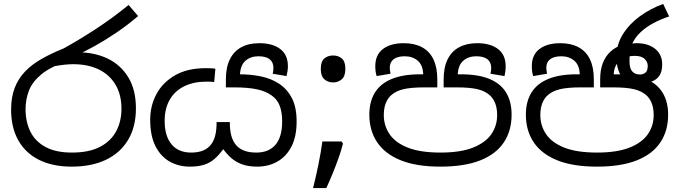

<svg xmlns="http://www.w3.org/2000/svg" viewBox="-20 -830 3428 969"><path d="M342 11Q246 11 177.5 -23Q109 -57 72.5 -121.5Q36 -186 36 -277Q36 -339 54 -386Q72 -433 106.5 -469Q141 -505 190.5 -533Q240 -561 302 -586Q378 -628 462.5 -683Q547 -738 629 -805L677 -749Q626 -705 570 -667Q514 -629 460.5 -599Q407 -569 362 -550L320 -521Q235 -493 189 -455Q143 -417 126 -372.5Q109 -328 109 -279Q109 -215 133.5 -165.5Q158 -116 210 -88Q262 -60 343 -60Q430 -60 485 -89Q540 -118 566.5 -168Q593 -218 593 -281Q593 -352 563 -402.5Q533 -453 478.5 -479.5Q424 -506 349 -506Q329 -506 305.5 -503.5Q282 -501 258.5 -496.5Q235 -492 214 -485L289 -555Q306 -562 326 -564Q346 -566 373 -566Q458 -566 524 -534Q590 -502 628 -439Q666 -376 666 -283Q666 -190 626.5 -124Q587 -58 514.5 -23.5Q442 11 342 11Z M1278 11Q1233 11 1201 -1Q1169 -13 1146.5 -33Q1124 -53 1107 -77Q1087 -50 1065 -30Q1043 -10 1013 0.5Q983 11 938 11Q882 11 836.5 -14.5Q791 -40 764.5 -92.5Q738 -145 738 -226Q738 -296 769.5 -355Q801 -414 863.5 -450Q926 -486 1019 -486Q1032 -486 1044.5 -485.5Q1057 -485 1067 -483L1061 -416Q1054 -417 1045.5 -417.5Q1037 -418 1023 -418Q957 -418 909.5 -394.5Q862 -371 836.5 -326.5Q811 -282 811 -220Q811 -144 845.5 -102Q880 -60 945 -60Q981 -60 1005.5 -70.5Q1030 -81 1045 -100.5Q1060 -120 1066.5 -147.5Q1073 -175 1073 -208V-214H1140V-208Q1140 -176 1146.5 -149Q1153 -122 1168 -102Q1183 -82 1209 -71Q1235 -60 1274 -60Q1336 -60 1370 -99Q1404 -138 1404 -218Q1404 -264 1391.5 -296.5Q1379 -329 1350 -349Q1321 -370 1275.5 -379.5Q1230 -389 1162 -389H1120V-430Q1120 -490 1140 -530.5Q1160 -571 1197.5 -591.5Q1235 -612 1289 -612Q1356 -612 1394.5 -582.5Q1433 -553 1433 -496Q1433 -483 1431 -470.5Q1429 -458 1426 -446L1356 -458Q1358 -463 1359 -472.5Q1360 -482 1360 -487Q1360 -516 1341 -531Q1322 -546 1284 -546Q1245 -546 1219 -523.5Q1193 -501 1191 -452L1175 -455H1190Q1245 -455 1296.5 -444.5Q1348 -434 1388.5 -407.5Q1429 -381 1453 -335Q1477 -289 1477 -217Q1477 -140 1450.5 -89.5Q1424 -39 1379 -14Q1334 11 1278 11Z M1704 -116 1711 -105Q1702 -70 1688.5 -32Q1675 6 1659.5 44Q1644 82 1627 119H1560Q1575 60 1587.5 -2Q1600 -64 1607 -116ZM1661 -414Q1635 -414 1617 -430Q1599 -446 1599 -482Q1599 -520 1617 -535Q1635 -550 1661 -550Q1687 -550 1705 -535Q1723 -520 1723 -482Q1723 -446 1705 -430Q1687 -414 1661 -414Z M2202 11Q2082 11 2002.5 -21Q1923 -53 1883.5 -112Q1844 -171 1844 -251Q1844 -317 1872 -362.5Q1900 -408 1957 -431.5Q2014 -455 2100 -455H2123L2116 -452Q2115 -501 2088.5 -523.5Q2062 -546 2023 -546Q1986 -546 1966.5 -531Q1947 -516 1947 -487Q1947 -482 1948.5 -472.5Q1950 -463 1951 -458L1881 -446Q1877 -458 1875.5 -470.5Q1874 -483 1874 -496Q1874 -553 1912.5 -582.5Q1951 -612 2018 -612Q2072 -612 2110 -591.5Q2148 -571 2167.5 -530.5Q2187 -490 2187 -430V-389H2122Q2055 -389 2017 -380Q1979 -371 1956 -351Q1937 -335 1927 -309.5Q1917 -284 1917 -249Q1917 -196 1946 -153Q1975 -110 2038 -85Q2101 -60 2203 -60Q2304 -60 2367 -85Q2430 -110 2459.5 -152.5Q2489 -195 2489 -249Q2489 -284 2479 -309.5Q2469 -335 2450 -351Q2427 -371 2389 -380Q2351 -389 2283 -389H2219V-430Q2219 -490 2239 -530.5Q2259 -571 2297 -591.5Q2335 -612 2389 -612Q2455 -612 2493.5 -582.5Q2532 -553 2532 -496Q2532 -483 2530.5 -470.5Q2529 -458 2526 -446L2455 -458Q2457 -463 2458 -472.5Q2459 -482 2459 -487Q2459 -516 2440 -531Q2421 -546 2383 -546Q2344 -546 2318 -523.5Q2292 -501 2290 -452L2286 -455H2306Q2394 -455 2450.5 -431.5Q2507 -408 2534.5 -362.5Q2562 -317 2562 -251Q2562 -170 2522.5 -111Q2483 -52 2403.5 -20.5Q2324 11 2202 11Z M2992 11Q2872 11 2792.5 -21Q2713 -53 2673.5 -112Q2634 -171 2634 -251Q2634 -317 2662 -362.5Q2690 -408 2747 -431.5Q2804 -455 2890 -455H2913L2906 -452Q2905 -501 2878.5 -523.5Q2852 -546 2813 -546Q2776 -546 2756.5 -531Q2737 -516 2737 -487Q2737 -482 2738.5 -472.5Q2740 -463 2741 -458L2671 -446Q2667 -458 2665.5 -470.5Q2664 -483 2664 -496Q2664 -553 2702.5 -582.5Q2741 -612 2808 -612Q2862 -612 2900 -591.5Q2938 -571 2957.5 -530.5Q2977 -490 2977 -430V-389H2913Q2845 -389 2807 -380Q2769 -371 2746 -351Q2727 -335 2717 -309.5Q2707 -284 2707 -249Q2707 -196 2736 -153Q2765 -110 2828 -85Q2891 -60 2993 -60Q3094 -60 3157 -85Q3220 -110 3249.5 -152.5Q3279 -195 3279 -249Q3279 -284 3269 -309.5Q3259 -335 3240 -351Q3217 -371 3179 -380Q3141 -389 3073 -389H3009V-430Q3009 -477 3022.5 -512Q3036 -547 3062 -570.5Q3088 -594 3123 -604L3145 -605Q3154 -607 3165.5 -609.5Q3177 -612 3193 -612Q3251 -612 3286.5 -583.5Q3322 -555 3322 -505Q3322 -467 3306.5 -446Q3291 -425 3264.5 -417Q3238 -409 3205 -409Q3161 -409 3136 -427Q3111 -445 3101 -475.5Q3091 -506 3091 -541V-543Q3091 -605 3123.5 -657Q3156 -709 3209.5 -748Q3263 -787 3327 -810L3357 -747Q3317 -734 3279 -714Q3241 -694 3211.5 -666Q3182 -638 3167 -601L3164 -586Q3160 -573 3158.5 -557Q3157 -541 3157 -520Q3157 -485 3171 -469.5Q3185 -454 3210 -454Q3225 -454 3237 -463Q3249 -472 3249 -498Q3249 -517 3233.5 -532.5Q3218 -548 3183 -548Q3153 -548 3129 -537Q3105 -526 3091.5 -505Q3078 -484 3077 -452L3071 -455H3102Q3186 -455 3241.5 -431Q3297 -407 3324.5 -361.5Q3352 -316 3352 -251Q3352 -170 3312.5 -111Q3273 -52 3193.5 -20.5Q3114 11 2992 11Z"/></svg>

Font: hexsinhala15
Style: Book
Weight: 400
Designer: Jelle Bosma - Monotype Design Team
Foundry: Monotype Imaging Inc.
Version: Version 2.003